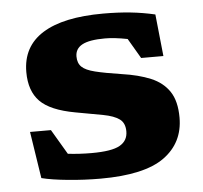

<svg xmlns="http://www.w3.org/2000/svg" viewBox="-44 -578 673 636"><g transform="rotate(-5 292.0 -260.0)"><path d="M321.5 -531.5Q371 -531.5 411.8 -527.2Q452.5 -523 493.5 -513.5L508 -374H434L395 -440.5Q351.5 -449 320.5 -449Q268 -449 244.5 -436.2Q221 -423.5 221 -397.5Q221 -375.5 233.8 -363Q246.5 -350.5 277.8 -342.8Q309 -335 365 -326.5Q421 -318.5 461 -301.8Q501 -285 522.2 -253Q543.5 -221 543.5 -166.5Q543.5 -82.5 477.5 -35Q411.5 12.5 265.5 12.5Q211.5 12.5 157.5 7.2Q103.5 2 70 -6.5L46 -162H115.5L164.5 -79Q204 -74.5 243 -74.5Q310.5 -74.5 337.2 -89.8Q364 -105 364 -136Q364 -164 346.2 -177Q328.5 -190 292.5 -196.8Q256.5 -203.5 201 -213.5Q118.5 -228.5 84.8 -263Q51 -297.5 51 -360.5Q51 -445.5 119.8 -488.5Q188.5 -531.5 321.5 -531.5Z"/></g></svg>

Font: Newsreader 6pt
Style: Bold
Weight: 700
Designer: Hugues Gentile
Foundry: Production Type
Version: Version 1.003; ttfautohint (v1.8.3)